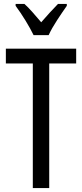

<svg xmlns="http://www.w3.org/2000/svg" viewBox="-20 -963 421 983"><path d="M232 0H148V-638H10V-714H370V-638H232ZM152 -783Q136 -816 111 -857Q86 -898 60 -933V-943H105Q124 -926 146.5 -900.5Q169 -875 191 -849Q217 -879 234.5 -898Q252 -917 277 -943H322V-933Q300 -902 272.5 -860Q245 -818 229 -783Z"/></svg>

Font: Noto Sans Malayalam ExtraCondensed
Style: Regular
Weight: 400
Width: 2
Designer: Jelle Bosma - Monotype Design Team
Foundry: Monotype Imaging Inc.
Version: Version 2.104; ttfautohint (v1.8.4.7-5d5b)